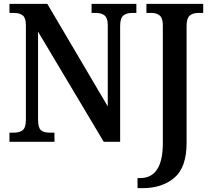

<svg xmlns="http://www.w3.org/2000/svg" viewBox="-20 -734 1076 994"><path d="M692 188H705Q823 188 823 7V-604Q823 -640 807 -653.5Q791 -667 764 -667H738V-714H1032V-667H1006Q978 -667 962 -653Q946 -639 946 -600V6Q946 132 883 186Q820 240 718 240H692ZM29 -47H49Q82 -47 98 -60.5Q114 -74 114 -115V-603Q114 -641 98 -654Q82 -667 52 -667H29V-714H225L538 -183V-603Q538 -640 522 -653.5Q506 -667 477 -667H454V-714H686V-667H664Q634 -667 618 -653Q602 -639 602 -599V0H517L177 -570V-115Q177 -73 192 -60Q207 -47 239 -47H262V0H29Z"/></svg>

Font: Noto Serif NarrowSemiBold
Style: Regular
Weight: 600
Width: 4
Designer: Monotype Design Team
Foundry: Monotype Imaging Inc.
Version: Version 1.001